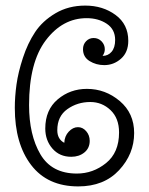

<svg xmlns="http://www.w3.org/2000/svg" viewBox="-20 -656 534 687"><path d="M277 -480Q277 -497 288 -508.5Q299 -520 315 -520Q332 -520 343.5 -508Q355 -496 355 -480Q355 -467 347 -456Q367 -456 379.5 -471Q392 -486 392 -513Q392 -551 362 -571Q332 -591 290 -591Q204 -591 144 -512Q84 -433 84 -280Q84 -173 124.5 -104Q165 -35 255 -35Q313 -35 359.5 -72.5Q406 -110 406 -182Q406 -233 375.5 -262Q345 -291 303 -291Q257 -291 221 -265.5Q185 -240 185 -190Q185 -158 210 -145Q211 -169 226 -185Q241 -201 259 -201Q276 -201 288.5 -186.5Q301 -172 301 -152Q301 -126 282 -110.5Q263 -95 235 -95Q193 -95 167.5 -124.5Q142 -154 142 -196Q142 -263 186.5 -300.5Q231 -338 291 -338Q357 -338 408.5 -294.5Q460 -251 460 -180Q460 -105 406 -47Q352 11 260 11Q150 11 91.5 -65.5Q33 -142 33 -270Q33 -310 39 -353.5Q45 -397 62 -449Q79 -501 105.5 -541Q132 -581 178.5 -608.5Q225 -636 285 -636Q348 -636 393.5 -602.5Q439 -569 439 -510Q439 -469 413 -446Q387 -423 353 -423Q324 -423 300.5 -437.5Q277 -452 277 -480Z"/></svg>

Font: Bonbon
Style: Regular
Weight: 400
Designer: Ksenia Erulevich
Foundry: Cyreal (www.cyreal.org)
Version: Version 1.000